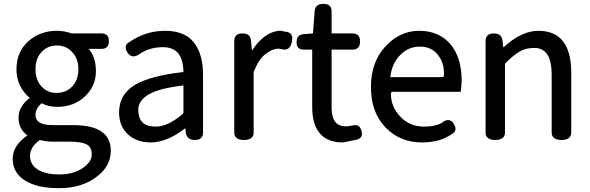

<svg xmlns="http://www.w3.org/2000/svg" viewBox="-20 -692 3062 996"><path d="M195.3 -156.2Q164.1 -127.9 164.1 -96.7Q164.1 -76.2 176.8 -63.5Q197.3 -43 253.9 -43H360.4Q475.6 -43 522.5 3.9Q554.7 36.1 554.7 89.8Q554.7 89.8 554.7 90.8Q554.7 171.9 477.5 228Q400.4 284.2 286.1 284.2Q171.9 284.2 109.4 244.1Q45.9 204.1 45.9 131.8Q45.9 62.5 122.1 10.7Q76.2 -23.4 76.2 -81.5Q76.2 -139.6 133.8 -183.6Q65.4 -244.1 65.4 -331.1Q65.4 -422.9 126.5 -477.5Q187.5 -532.2 275.4 -532.2Q313.5 -532.2 351.6 -518.6H506.8Q525.4 -518.6 535.2 -508.8Q544.9 -499 544.9 -478.5Q544.9 -458 535.2 -448.2Q525.4 -438.5 506.8 -438.5H440.4Q477.5 -395.5 477.5 -322.3Q477.5 -244.1 418.9 -190.4Q362.3 -137.7 275.4 -137.7Q233.4 -137.7 195.3 -156.2ZM353.5 -422.9Q322.3 -456.1 275.4 -456.1Q227.5 -456.1 196.3 -422.9Q164.1 -389.6 164.1 -333.5Q164.1 -277.3 196.3 -242.2Q227.5 -210 271.5 -210Q273.4 -210 274.4 -210Q321.3 -210 353.5 -242.2Q386.7 -277.3 386.7 -333Q386.7 -388.7 353.5 -422.9ZM186.5 34.2Q135.7 71.3 135.7 116.2Q135.7 162.1 175.8 187.5Q215.8 212.9 288.6 212.9Q361.3 212.9 409.2 179.7Q456.1 147.5 456.1 109.4Q456.1 72.3 430.7 57.6Q404.3 43.9 349.6 43H255.9Q221.7 43 186.5 34.2Z M643.6 4.9Q597.7 -38.1 597.7 -107.9Q597.7 -177.7 642.6 -222.7Q658.2 -238.3 678.7 -251Q758.8 -298.8 931.6 -318.4Q930.7 -388.7 899.4 -420.9Q873 -447.3 825.2 -447.3Q750 -447.3 694.3 -405.3Q694.3 -405.3 693.4 -405.3Q682.6 -399.4 672.9 -399.4Q653.3 -399.4 639.6 -421.9Q631.8 -434.6 631.8 -446.3Q631.8 -464.8 652.3 -474.6Q736.3 -532.2 835.9 -532.2Q937.5 -532.2 985.4 -472.2Q1033.2 -412.1 1033.2 -304.7V-3.9Q1033.2 13.7 1022.9 23.9Q1012.7 34.2 990.2 34.2Q967.8 34.2 956.1 22.5Q946.3 12.7 944.3 -2.9L941.4 -27.3Q846.7 46.9 761.7 46.9Q689.5 46.9 643.6 4.9ZM697.3 -123Q697.3 -79.1 719.2 -57.1Q741.2 -35.2 788.1 -35.2Q853.5 -35.2 931.6 -104.5V-249Q803.7 -233.4 751 -202.1Q697.3 -169.9 697.3 -123Z M1286.1 21.5Q1273.4 34.2 1245.1 34.2Q1216.8 34.2 1205.1 21.5Q1195.3 12.7 1195.3 -3.9V-480.5Q1195.3 -498 1205.6 -508.3Q1215.8 -518.6 1237.8 -518.6Q1259.8 -518.6 1270.5 -508.3Q1281.2 -498 1282.2 -480.5L1287.1 -429.7Q1316.4 -474.6 1352.5 -502Q1393.6 -532.2 1435.5 -532.2Q1435.5 -532.2 1467.8 -526.4Q1480.5 -524.4 1488.3 -516.1Q1496.1 -507.8 1496.1 -492.2Q1496.1 -484.4 1494.1 -474.6Q1490.2 -455.1 1480.5 -444.8Q1470.7 -434.6 1455.1 -434.6Q1451.2 -434.6 1424.8 -439.5Q1392.6 -439.5 1356.4 -411.1Q1320.3 -381.8 1295.9 -318.4V-3.9Q1295.9 11.7 1286.1 21.5Z M1599.6 -136.7Q1599.6 -137.7 1599.6 -138.7V-434.6H1555.7Q1537.1 -434.6 1527.8 -443.8Q1518.6 -453.1 1518.6 -471.7Q1518.6 -494.1 1528.3 -503.9Q1538.1 -513.7 1555.7 -514.6L1603.5 -518.6L1612.3 -633.8Q1613.3 -651.4 1624 -661.6Q1634.8 -671.9 1657.2 -671.9Q1679.7 -671.9 1689.9 -661.6Q1700.2 -651.4 1700.2 -633.8V-518.6H1809.6Q1827.1 -518.6 1837.4 -508.8Q1847.7 -499 1847.7 -477.5Q1847.7 -455.1 1837.4 -444.8Q1827.1 -434.6 1809.6 -434.6H1700.2V-136.7Q1700.2 -78.1 1723.6 -54.7Q1741.2 -36.1 1779.3 -36.1L1808.6 -41Q1816.4 -43 1823.2 -43Q1835.9 -43 1843.8 -35.2Q1851.6 -27.3 1855.5 -12.7Q1857.4 -4.9 1857.4 2Q1857.4 14.6 1849.6 22.5Q1841.8 30.3 1828.1 33.2L1758.8 46.9Q1685.5 46.9 1645.5 6.8Q1599.6 -39.1 1599.6 -136.7Z M1978.5 -450.2Q2053.7 -532.2 2154.3 -532.2Q2257.8 -532.2 2317.4 -461.9Q2375 -392.6 2375 -272.5Q2375 -272.5 2371.1 -220.7Q2371.1 -218.8 2369.6 -217.3Q2368.2 -215.8 2366.2 -215.8H2019.5Q2012.7 -215.8 2010.3 -213.4Q2007.8 -210.9 2007.8 -208Q2007.8 -205.1 2007.8 -204.1Q2007.8 -203.1 2007.8 -203.1Q2008.8 -135.7 2057.6 -85.9Q2105.5 -36.1 2177.7 -35.2Q2251 -35.2 2284.2 -63.5Q2284.2 -63.5 2285.2 -64.5Q2295.9 -69.3 2304.7 -69.3Q2324.2 -69.3 2335.9 -45.9Q2342.8 -34.2 2342.8 -23.4Q2342.8 -12.7 2335 -3.9Q2329.1 0 2323.2 3.9Q2262.7 46.9 2168.9 46.9Q2054.7 46.9 1979.5 -31.2Q1904.3 -109.4 1904.3 -239.7Q1904.3 -370.1 1978.5 -450.2ZM2283.2 -305.7V-312.5Q2283.2 -368.2 2251 -408.2Q2217.8 -450.2 2158.2 -450.2Q2097.7 -450.2 2055.7 -406.2Q2012.7 -363.3 2004.9 -292H2271.5Q2278.3 -292 2280.8 -294.4Q2283.2 -296.9 2283.2 -302.7Z M2589.8 21.5Q2577.1 34.2 2548.8 34.2Q2520.5 34.2 2508.8 21.5Q2499 12.7 2499 -3.9V-480.5Q2499 -498 2509.3 -508.3Q2519.5 -518.6 2542 -518.6Q2564.5 -518.6 2576.2 -506.8Q2585 -497.1 2586.9 -480.5L2590.8 -445.3Q2684.6 -532.2 2772.5 -532.2Q2847.7 -532.2 2889.6 -490.2Q2943.4 -436.5 2943.4 -314.5V-3.9Q2943.4 11.7 2933.6 21.5Q2920.9 34.2 2892.6 34.2Q2864.3 34.2 2851.6 21.5Q2841.8 11.7 2841.8 -3.9V-302.7Q2841.8 -377 2818.4 -410.2Q2795.9 -443.4 2752 -443.4Q2706.1 -443.4 2675.8 -424.8Q2643.6 -406.2 2599.6 -362.3V-3.9Q2599.6 11.7 2589.8 21.5Z"/></svg>

Font: TaiwanPearl
Style: Regular
Weight: 400
Version: Version 2.102